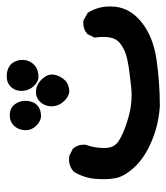

<svg xmlns="http://www.w3.org/2000/svg" viewBox="19 -348 506 584"><g transform="rotate(-90 272.0 -56.0)"><path d="M22 42Q19 24.9 19 9.3Q19 -6.3 20 -19Q22.9 -53.2 41.5 -84.5Q58.1 -99.1 79.1 -99.1Q84 -99.1 90.3 -98.1L111.8 -87.4L112.3 -86.4Q124 -73.2 124 -53.7Q124 -47.4 123 -45.9Q114.7 -25.4 113.8 6.3Q113.8 7.8 113.8 8.8Q113.8 37.1 133.3 50.8Q155.8 66.4 201.7 80.1Q237.8 91.3 273.9 91.3Q295.9 91.3 337.9 85.4Q359.4 83 378.4 79.1Q416.5 71.8 437.5 51.3Q451.7 36.6 451.7 5.4Q451.7 -5.9 449.7 -21.5L460.4 -43.5L461.4 -43.9Q474.6 -55.7 494.1 -55.7Q497.1 -55.7 501.5 -55.2L525.4 -42L525.9 -41Q544.4 -10.7 544.4 25.4Q544.4 33.7 543.5 42Q538.1 88.9 494.6 123Q451.2 157.2 381.6 167.2Q312 177.2 241.2 177.2Q241.2 177.2 240.7 177.2Q185.1 173.3 137.2 153.3Q85.9 132.3 56.6 101.1Q27.3 69.8 22 42ZM258.3 -112.3Q240.7 -129.9 240.7 -151.6Q240.7 -173.3 254.9 -187.5Q267.1 -199.7 283.7 -199.7Q307.6 -199.7 325.2 -179.2Q337.4 -165.5 337.4 -150.9Q337.4 -140.1 331.1 -127.4Q321.3 -107.9 305.2 -102.1Q296.9 -98.6 286.1 -98.1Q271.5 -99.1 258.3 -112.3ZM168 -230.5Q168 -252.4 182.6 -267.6Q194.8 -279.3 212.9 -279.3Q237.3 -279.3 249 -260.7Q257.3 -247.6 257.3 -232.4Q257.3 -216.3 250.5 -204.1Q238.3 -184.1 209 -184.1H208.5Q192.9 -186.5 180.4 -200Q168 -213.4 168 -230.5ZM304.2 -204.1Q287.6 -220.7 287.6 -244.1Q287.6 -264.2 301.8 -277.8Q313.5 -288.6 331.1 -288.6Q335.4 -288.6 340.8 -288.1Q364.7 -284.2 374 -268.6Q381.8 -255.9 381.8 -241.7Q381.8 -218.8 365.7 -204.1Q352.5 -191.9 328.1 -191.9H327.6Q314.5 -193.8 304.2 -204.1Z"/></g></svg>

Font: Bakudai
Style: Medium
Weight: 500
Version: Version 1.48